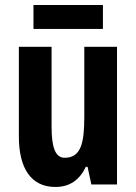

<svg xmlns="http://www.w3.org/2000/svg" viewBox="-20 -733 541 763"><path d="M389 -713H113V-618H389ZM445 -547H315V-269C315 -165 302 -106 237 -106C200 -106 185 -147 185 -229V-547H55V-190C55 -65 103 10 200 10C256 10 296 -17 321 -70H328L343 0H445Z"/></svg>

Font: Noto Sans Arabic UI XCn
Style: Bold
Weight: 700
Width: 2
Designer: Monotype Design Team, Nadine Chahine and Nizar Qandah
Foundry: Monotype Imaging Inc.
Version: Version 2.010